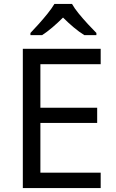

<svg xmlns="http://www.w3.org/2000/svg" viewBox="-20 -964 596 984"><path d="M496 0H97V-714H496V-635H187V-412H478V-334H187V-79H496ZM349 -944Q361 -922 383.5 -894.5Q406 -867 430.5 -840.5Q455 -814 474 -795V-784H412Q386 -800 358 -823.5Q330 -847 303 -874Q276 -847 249 -824Q222 -801 196 -784H136V-795Q155 -815 178.5 -841Q202 -867 224 -894.5Q246 -922 259 -944Z"/></svg>

Font: Noto Sans Vithkuqi
Style: Regular
Weight: 400
Version: Version 1.001